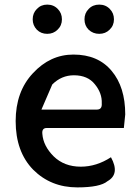

<svg xmlns="http://www.w3.org/2000/svg" viewBox="-20 -801 605 834"><path d="M316 13Q201 13 124 -64Q48 -142 48 -275Q48 -403 123 -483Q198 -564 299 -564Q406 -564 465 -493Q524 -423 524 -304L518 -245H183Q161 -245 164 -219Q168 -167 213 -122Q259 -77 331 -77Q399 -77 462 -118Q502 -45 447 -14Q415 13 316 13ZM160 -325H401Q424 -325 422 -352Q424 -396 392 -435Q361 -474 301 -474Q247 -474 207 -434ZM140 -672Q122 -691 122 -717Q122 -744 140 -762Q158 -781 185 -781Q213 -781 231 -762Q249 -744 249 -717Q249 -690 230 -672Q212 -654 185 -654Q158 -654 140 -672ZM365 -672Q347 -690 347 -717Q347 -744 365 -762Q383 -781 411 -781Q439 -781 457 -762Q475 -744 475 -717Q475 -690 456 -672Q438 -654 411 -654Q384 -654 365 -672Z"/></svg>

Font: Swei Half Moon CJK SC
Style: Medium
Weight: 500
Version: Version 2.071